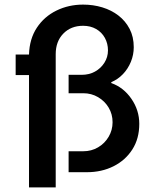

<svg xmlns="http://www.w3.org/2000/svg" viewBox="-20 -748 671 834"><path d="M106 66V-422H48V-511H106Q108 -579 140 -627.5Q172 -676 225 -702Q278 -728 341 -728Q385 -728 424.5 -716Q464 -704 494.5 -680.5Q525 -657 543 -622.5Q561 -588 561 -543Q561 -510 548.5 -479.5Q536 -449 514 -426Q492 -403 463 -391L464 -387Q517 -368 551 -318.5Q585 -269 585 -210Q585 -146 555 -99Q525 -52 473.5 -26Q422 0 357 0H278V-91H342Q377 -91 406 -108Q435 -125 452 -154Q469 -183 469 -217Q469 -252 452 -280.5Q435 -309 406 -326Q377 -343 342 -343H278V-423H335Q367 -423 392.5 -437Q418 -451 433.5 -475.5Q449 -500 449 -529Q449 -559 435.5 -583.5Q422 -608 397.5 -622Q373 -636 341 -636Q288 -636 255 -602Q222 -568 222 -513V66Z"/></svg>

Font: Chivo Medium Medium
Style: Regular
Weight: 500
Version: Version 2.002